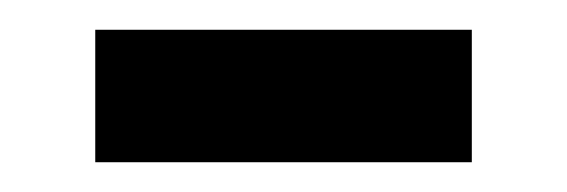

<svg xmlns="http://www.w3.org/2000/svg" viewBox="-20 -361 381 129"><path d="M44 -252V-341H297V-252Z"/></svg>

Font: Noto Sans Gunjala Gondi SemiBold
Style: Regular
Weight: 600
Version: Version 1.004